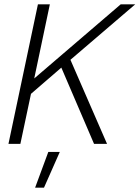

<svg xmlns="http://www.w3.org/2000/svg" viewBox="-20 -664 644 886"><path d="M19 0 155 -644H210L138 -302L537 -644H604L305 -388L474 0H414L263 -352L123 -231L74 0ZM142 202 203 37H256L183 202Z"/></svg>

Font: Kanit ExtraLight
Style: Italic
Weight: 275
Italic angle: -12°
Designer: Katatrad Team
Foundry: CadsonDemak
Version: Version 2.000; ttfautohint (v1.8.3)